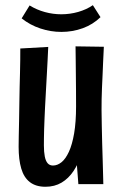

<svg xmlns="http://www.w3.org/2000/svg" viewBox="-20 -704 463 734"><path d="M153.8 10Q117.4 10 94.4 -7.6Q71.4 -25.2 61.3 -59.5Q51.2 -93.8 51.2 -142.8Q51.2 -157.4 51.7 -182.4Q52.2 -207.4 52.9 -240.5Q53.6 -273.6 54 -311Q54.4 -343.2 55.1 -372.1Q55.8 -401 56.5 -426.6Q57.2 -452.2 57.4 -475.3Q57.6 -498.4 57.6 -518.6L164.4 -524.6Q163.4 -499.6 162 -474.3Q160.6 -449 159.2 -421.8Q157.8 -394.6 156 -363.5Q154.2 -332.4 152.2 -293.8Q151.2 -270.6 150.2 -249.3Q149.2 -228 148.7 -209.6Q148.2 -191.2 148 -175.5Q147.8 -159.8 147.8 -148.2Q147.8 -123.2 151.2 -105.9Q154.6 -88.6 162.2 -79.9Q169.8 -71.2 182.4 -71.2Q199.4 -71.2 215.1 -83.8Q230.8 -96.4 243.4 -123.7Q256 -151 263.4 -194.1Q270.8 -237.2 270.8 -297.8L315.8 -301.8Q315.2 -250.6 309.4 -203.7Q303.6 -156.8 291.9 -117.8Q280.2 -78.8 261.1 -50.2Q242 -21.6 215.3 -5.8Q188.6 10 153.8 10ZM279.6 0 271.2 -109.2Q271.4 -158.6 271.1 -205.3Q270.8 -252 270.8 -297.8Q270.8 -325 270.6 -356.2Q270.4 -387.4 270 -418.3Q269.6 -449.2 269.4 -477.3Q269.2 -505.4 268.8 -526.8L377 -525.2Q375.4 -495.6 374.3 -468.6Q373.2 -441.6 372.1 -416.7Q371 -391.8 369.9 -368.5Q368.8 -345.2 368.5 -323.9Q368.2 -302.6 368.2 -282.8Q368.6 -256.6 369.1 -223.9Q369.6 -191.2 370.6 -156.7Q371.6 -122.2 372.6 -91Q373.6 -59.8 374.1 -36Q374.6 -12.2 375 0ZM214.6 -582Q174 -582 134.4 -595.1Q94.8 -608.2 62.8 -633.8L93.2 -683.2Q120.4 -666.4 151.6 -657.9Q182.8 -649.4 214.2 -649.4Q247.6 -649.4 279 -658.4Q310.4 -667.4 335 -684.2L364.2 -638.4Q335.2 -610.2 296.3 -596.1Q257.4 -582 214.6 -582Z"/></svg>

Font: Truculenta
Style: Regular
Weight: 400
Designer: Ivan Castro, Eva Sanz & Omnibus-Type Team
Foundry: Omnibus-Type
Version: Version 1.002